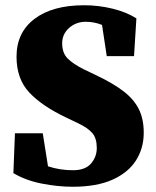

<svg xmlns="http://www.w3.org/2000/svg" viewBox="-20 -692 593 732"><path d="M257 20Q201 20 139.5 8Q78 -4 31 -32L37 -184H143L163 -58Q208 -43 258 -43Q305 -43 327 -68.5Q349 -94 349 -128Q349 -164 332.5 -184Q316 -204 278 -222L234 -243Q141 -287 92 -339Q43 -391 43 -476Q43 -568 111.5 -620Q180 -672 301 -672Q356 -672 409 -659Q462 -646 500 -622L491 -478H387L369 -597Q339 -609 307 -609Q270 -609 243.5 -585.5Q217 -562 217 -527Q217 -490 238 -469Q259 -448 299 -428L349 -404Q412 -374 451.5 -343.5Q491 -313 509.5 -275.5Q528 -238 528 -186Q528 -127 498.5 -80.5Q469 -34 409 -7Q349 20 257 20Z"/></svg>

Font: Source Serif 4 Black
Style: Regular
Weight: 900
Designer: Frank Grießhammer
Foundry: Adobe
Version: Version 4.005;hotconv 1.1.0;makeotfexe 2.6.0